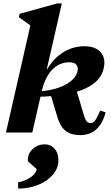

<svg xmlns="http://www.w3.org/2000/svg" viewBox="-20 -785 657 1137"><path d="M15.2 0 174 -696.4 194.8 -609.2 91.6 -683.4 96.4 -703.2 319.6 -765H346.2L171.2 0ZM454.4 15.2Q401.4 15.2 369.5 -9.3Q337.6 -33.8 322.2 -84.6L278.8 -228L427.2 -269.4L477.2 -101.2Q484.8 -75.6 493.9 -65.8Q503 -56 518 -56Q531.2 -56 543.6 -72.4Q556 -88.8 573.6 -130.2L605.4 -119.2Q587.8 -52.8 550 -18.8Q512.2 15.2 454.4 15.2ZM184.4 -212V-243.8Q250.4 -243.8 304.6 -258.7Q358.8 -273.6 394.3 -300.3Q429.8 -327 438.6 -361Q445 -386.4 432.3 -401.4Q419.6 -416.4 391.4 -416.4Q352 -416.4 319.5 -396.8Q287 -377.2 263.6 -339Q240.2 -300.8 227.4 -245.8L172.6 -252.2L162.2 -371.4L259.4 -375.4Q298.8 -441.4 355.8 -476.3Q412.8 -511.2 481 -511.2Q546.2 -511.2 577.3 -473.9Q608.4 -436.6 593.2 -377.2Q581.2 -324 530.1 -286.8Q479 -249.6 392.2 -230.8Q305.4 -212 184.4 -212ZM87.4 332V294.6Q130.2 286.4 161 265Q191.8 243.6 198 217L144.8 169.6V163.8Q144.8 124.4 173.8 97.1Q202.8 69.8 245 69.8Q280.8 69.8 303.4 95.7Q326 121.6 326 163.8Q326 209.8 294.4 248Q262.8 286.2 208.6 308.8Q154.4 331.4 87.4 332Z"/></svg>

Font: Platypi Light
Style: Italic
Weight: 300
Italic angle: -13°
Designer: David Sargent
Foundry: Bolt Cutter Type
Version: Version 1.200